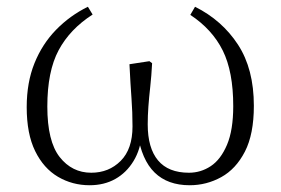

<svg xmlns="http://www.w3.org/2000/svg" viewBox="-20 -534 830 568"><path d="M245 14Q194 14 151.5 -11Q109 -36 84 -87Q59 -138 59 -217Q59 -290 82 -347Q105 -404 146 -446Q187 -488 240 -514L254 -491Q187 -448 153.5 -385.5Q120 -323 120 -219Q120 -116 156.5 -69.5Q193 -23 250 -23Q302 -23 337 -58Q372 -93 372 -160Q372 -203 369 -243Q366 -283 363 -344L422 -353L430 -347Q428 -309 424.5 -277.5Q421 -246 419 -219Q417 -192 417 -166Q417 -96 447.5 -59.5Q478 -23 539 -23Q574 -23 603.5 -42.5Q633 -62 651.5 -105.5Q670 -149 670 -220Q670 -322 639 -384.5Q608 -447 543 -490L557 -514Q637 -474 684 -402Q731 -330 731 -221Q731 -137 704.5 -85.5Q678 -34 634.5 -10Q591 14 541 14Q476 14 437.5 -23.5Q399 -61 387 -139H400Q396 -92 375 -57.5Q354 -23 321 -4.5Q288 14 245 14Z"/></svg>

Font: Noto Serif KR
Style: Regular
Weight: 200
Designer: Ryoko NISHIZUKA 西塚涼子 (kana & ideographs); Frank Grießhammer (Latin, Greek & Cyrillic); Wenlong ZHANG 张文龙 (bopomofo); San
Foundry: Adobe
Version: Version 2.001;hotconv 1.1.0;makeotfexe 2.6.0